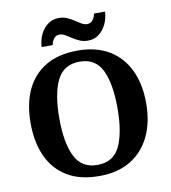

<svg xmlns="http://www.w3.org/2000/svg" viewBox="-99 -1013 984 1108"><g transform="rotate(-10 393.5 -459.5)"><path d="M394.1 10Q280 10 205 -36Q130 -82 92.5 -165Q55 -248 55 -359Q55 -470 92.5 -552Q130 -634 205.6 -679.5Q281.1 -725 394.7 -725Q503 -725 578.5 -679.5Q654 -634 693 -551.5Q732 -469 732 -358Q732 -247 692.7 -164.5Q653.4 -82 578.1 -36Q502.8 10 394.1 10ZM394.1 -55Q488 -55 526 -135.1Q564 -215.2 564 -358Q564 -501 525.9 -580.5Q487.8 -660 394.8 -660Q301 -660 262 -580.5Q223 -501 223 -357.5Q223 -215 262 -135Q301 -55 394.1 -55ZM465 -771Q438 -771 416 -780.5Q394 -790 375.5 -802.5Q357 -815 340.5 -824.5Q324 -834 308 -834Q286 -834 274 -817.5Q262 -801 259 -781H194Q196 -822 212.5 -855.5Q229 -889 256.5 -909Q284 -929 320 -929Q347 -929 368.5 -919.5Q390 -910 408.5 -897.5Q427 -885 443.5 -875.5Q460 -866 476 -866Q498 -866 510 -882.5Q522 -899 525 -919H590Q588 -879 571.5 -845Q555 -811 528 -791Q501 -771 465 -771Z"/></g></svg>

Font: Noto Serif Khojki
Style: Regular
Weight: 400
Designer: Juan Bruce
Version: Version 2.002